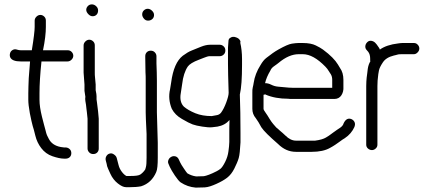

<svg xmlns="http://www.w3.org/2000/svg" viewBox="-20 -690 1955 875"><path d="M189 -567V-596C189 -603 187 -609 182 -614C177 -619 171 -622 164 -622C157 -622 151 -619 146 -614C141 -609 138 -603 138 -596V-567C138 -551 134 -516 125 -461H74C69 -461 63 -462 57 -464C51 -466 45 -466 39 -463C33 -460 28 -455 26 -448C24 -441 24 -434 27 -428C33 -416 49 -410 74 -410H117L111 -334C110 -307 109 -284 109 -265V-235C109 -221 111 -201 116 -174C121 -147 126 -128 129 -116C132 -107 136 -93 141 -72C146 -51 155 -32 168 -15C181 2 198 15 219 22C240 29 257 33 272 33H279C286 33 293 31 298 26C303 21 305 15 305 8C305 1 303 -5 298 -10C293 -15 286 -18 279 -18H272C269 -18 264 -19 257 -20C230 -25 212 -38 202 -58L194 -74C192 -78 190 -86 187 -98C184 -110 178 -130 171 -159C164 -188 160 -213 160 -235V-265C160 -305 163 -353 169 -410H288C295 -410 301 -413 306 -418C311 -423 314 -429 314 -436C314 -443 311 -449 306 -454C301 -459 295 -461 288 -461H176C185 -504 189 -540 189 -567Z M427 -182C423 -218 420 -236 420 -237V-251C420 -256 419 -266 416 -279V-305L413 -338C412 -345 412 -352 412 -359V-483C412 -490 410 -496 405 -501C400 -506 394 -509 387 -509C380 -509 374 -506 369 -501C364 -496 361 -490 361 -483V-359L365 -305V-276L369 -249C368 -243 368 -236 369 -230L372 -212L374 -194C375 -188 375 -183 376 -178L379 -149V-13C379 -6 382 0 387 5C392 10 398 12 405 12C412 12 418 10 423 5C428 0 430 -6 430 -13V-149ZM381 -663C376 -658 373 -652 373 -645C373 -638 377 -631 383 -625C389 -619 395 -616 402 -616C409 -616 415 -618 420 -623C425 -628 427 -635 427 -642C427 -649 425 -655 419 -661C413 -667 406 -670 399 -670C392 -670 386 -668 381 -663Z M635 -642C630 -637 628 -631 628 -624C628 -617 631 -611 636 -605C641 -599 647 -596 655 -596C663 -596 670 -599 675 -604C680 -609 682 -615 682 -622C682 -629 679 -635 673 -641C667 -647 660 -650 653 -650C646 -650 640 -647 635 -642ZM695 -178V-322C695 -348 694 -374 693 -401V-434C693 -441 690 -447 685 -452C680 -457 674 -459 667 -459C660 -459 654 -457 649 -452C644 -447 642 -441 642 -434V-427L643 -361C644 -349 644 -336 644 -322V-178C644 -168 645 -135 648 -79V28C648 50 647 64 645 71C644 76 643 79 642 82C635 93 627 100 620 105C613 110 598 112 574 112H556C550 109 543 103 536 94C529 85 523 74 520 61C517 48 514 38 512 30C510 22 504 17 498 13C492 9 486 8 479 10C472 12 467 17 464 23C461 29 460 36 463 45C466 54 467 62 468 67C469 72 475 84 483 102C491 120 503 135 517 146C531 157 543 163 554 163H574C591 163 607 162 623 159C655 149 678 127 692 94C697 83 699 61 699 28V-39Z M1019 -473V-398C1019 -373 1020 -329 1022 -267C1022 -257 1018 -242 1011 -223C1004 -204 996 -188 987 -176C982 -170 975 -166 967 -165C959 -164 952 -162 945 -161C917 -161 892 -165 870 -174C848 -183 831 -193 818 -204C804 -218 799 -239 804 -266C806 -280 808 -293 810 -306C814 -341 823 -368 836 -387C843 -397 860 -408 887 -418C892 -420 900 -423 910 -427C920 -431 929 -434 936 -434H982C989 -434 995 -437 1000 -442C1005 -447 1007 -453 1007 -460C1007 -467 1005 -473 1000 -478C995 -483 989 -486 982 -486H936C925 -486 911 -483 896 -477C881 -471 867 -465 854 -460C841 -455 828 -447 813 -436C786 -415 768 -375 760 -314C758 -302 756 -291 755 -283C748 -253 751 -223 763 -194C773 -175 788 -160 809 -148C831 -135 847 -127 858 -123C869 -119 883 -116 902 -113C921 -110 935 -109 946 -110C957 -111 965 -112 971 -113C994 -117 1012 -127 1026 -143C1025 -121 1025 -102 1025 -86V-43C1025 -30 1023 -16 1021 0C1019 16 1014 32 1006 48C998 64 991 74 985 79C979 84 973 87 968 90C941 104 921 111 909 113L874 114C859 112 846 107 834 100C831 97 826 90 818 78C810 66 804 57 801 50L795 37C792 30 787 25 781 23C775 21 768 21 762 24C756 27 751 31 748 38C745 45 745 51 748 57L754 71C759 81 766 94 777 110C788 126 796 136 803 141C824 155 847 163 872 165L913 164C929 163 946 157 966 148C986 139 1002 130 1015 120C1028 110 1039 96 1048 78C1057 60 1064 44 1068 30C1072 16 1074 -7 1076 -41V-86C1076 -149 1075 -207 1073 -259C1080 -289 1083 -334 1083 -395V-421C1083 -449 1080 -474 1075 -495L1076 -500C1076 -503 1074 -506 1071 -510C1068 -514 1062 -518 1055 -520C1045 -524 1036 -523 1027 -516C1023 -513 1021 -508 1021 -500Z M1293 -240C1299 -239 1305 -239 1312 -239H1504C1518 -239 1529 -245 1536 -256C1543 -267 1546 -280 1545 -294V-326C1545 -348 1540 -366 1529 -381L1520 -396C1508 -416 1486 -439 1452 -464C1444 -470 1433 -476 1419 -483C1405 -490 1385 -494 1360 -494H1341C1333 -494 1323 -493 1310 -491C1297 -489 1277 -480 1250 -465C1240 -459 1231 -454 1223 -448C1215 -442 1206 -435 1195 -427C1184 -419 1175 -407 1167 -393C1151 -368 1140 -340 1136 -312C1135 -306 1134 -299 1132 -292C1130 -285 1130 -277 1130 -267V-194C1130 -178 1135 -164 1146 -151C1149 -147 1153 -141 1158 -133C1163 -125 1167 -117 1171 -110C1182 -93 1208 -68 1247 -34C1271 -10 1298 2 1329 2H1400C1435 2 1463 -4 1484 -16C1501 -25 1515 -35 1526 -43C1537 -51 1545 -57 1551 -60C1572 -74 1586 -91 1595 -111C1598 -119 1599 -126 1596 -133C1593 -140 1588 -144 1582 -147C1567 -153 1555 -147 1546 -128C1544 -120 1538 -113 1529 -107C1520 -101 1512 -96 1507 -92C1502 -88 1495 -84 1489 -79C1483 -74 1475 -69 1465 -63C1455 -57 1439 -52 1416 -49H1329C1312 -49 1296 -57 1281 -72C1277 -76 1272 -80 1268 -84C1264 -88 1259 -91 1254 -96C1249 -101 1244 -105 1239 -109C1235 -114 1230 -119 1225 -125C1220 -131 1214 -139 1208 -149C1202 -159 1196 -169 1190 -177C1184 -185 1181 -191 1181 -194V-258L1189 -260C1190 -260 1190 -260 1190 -259C1220 -246 1255 -240 1293 -240ZM1188 -311C1192 -329 1200 -348 1212 -368C1215 -376 1221 -383 1230 -389C1239 -395 1245 -400 1249 -403C1281 -430 1312 -443 1341 -443H1360C1392 -443 1426 -424 1463 -386C1470 -379 1474 -373 1477 -368C1480 -363 1484 -358 1488 -351C1492 -344 1494 -336 1494 -326V-290H1312C1301 -290 1291 -291 1281 -292C1271 -293 1260 -294 1248 -295C1236 -296 1226 -299 1216 -304C1206 -309 1197 -311 1188 -311Z M1675 -6C1682 -6 1688 -9 1693 -14C1698 -19 1700 -24 1700 -31V-298C1700 -313 1701 -331 1704 -352L1707 -369C1709 -379 1715 -391 1725 -406C1735 -421 1751 -431 1775 -437C1779 -438 1785 -439 1791 -441C1797 -443 1805 -443 1814 -443H1866C1873 -443 1878 -446 1883 -451C1888 -456 1891 -462 1891 -469C1891 -476 1888 -482 1883 -487C1878 -492 1873 -494 1866 -494H1814C1807 -494 1801 -493 1794 -492C1760 -488 1732 -479 1711 -464C1711 -467 1706 -475 1697 -487L1690 -495C1685 -500 1679 -503 1672 -504C1665 -505 1659 -503 1654 -498C1649 -493 1646 -488 1645 -481C1644 -474 1646 -467 1651 -462L1658 -454C1664 -446 1667 -436 1667 -422V-415C1667 -414 1667 -412 1668 -411C1662 -401 1658 -390 1656 -376L1654 -359C1653 -354 1652 -346 1651 -336C1650 -326 1649 -313 1649 -298V-31C1649 -24 1651 -19 1656 -14C1661 -9 1668 -6 1675 -6Z"/></svg>

Font: AppleStorm
Style: Rg
Weight: 400
Foundry: Cannot Into Space Fonts
Version: Version 1.01